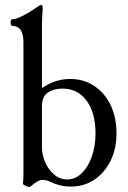

<svg xmlns="http://www.w3.org/2000/svg" viewBox="-20 -745 518 778"><path d="M266 11Q243 11 223.5 6Q204 1 187 -7Q174 -13 166 -14.5Q158 -16 150 -16Q135 -16 103 11Q99 15 86 9Q73 3 73 0Q75 -15 75 -46.5Q75 -78 75 -127V-573Q75 -640 30 -640Q23 -640 23 -653.5Q23 -667 30 -667Q42 -667 60.5 -675.5Q79 -684 97.5 -695Q116 -706 125 -713Q142 -725 147 -725Q153 -725 153 -711Q151 -686 150.5 -668Q150 -650 150 -636V-388Q204 -425 264 -425Q319 -425 361.5 -397Q404 -369 428 -319.5Q452 -270 452 -205Q452 -142 428 -93.5Q404 -45 362.5 -17Q321 11 266 11ZM253 -18Q285 -18 311 -43Q337 -68 352 -110.5Q367 -153 367 -205Q367 -288 331 -337Q295 -386 233 -386Q198 -386 174 -370Q150 -354 150 -316V-147Q150 -119 162.5 -89Q175 -59 198.5 -38.5Q222 -18 253 -18Z"/></svg>

Font: Junicode
Style: Regular
Weight: 400
Designer: Peter S. Baker
Version: Version 2.100; ttfautohint (v1.8.4)